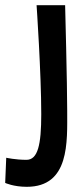

<svg xmlns="http://www.w3.org/2000/svg" viewBox="-120 -558 308 740"><path d="M139 -131C139 -235 131 -538 131 -538H21C21 -538 39 -275 39 -118C39 0 26 58 -18 58C-60 58 -96 50 -96 50L-100 147C-100 147 -68 162 -17 162C149 162 139 -11 139 -131Z"/></svg>

Font: Mouse Memoirs
Style: Regular
Weight: 400
Designer: Astigmatic (AOETI)
Foundry: Astigmatic (AOETI)
Version: Version 1.000